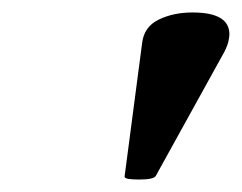

<svg xmlns="http://www.w3.org/2000/svg" viewBox="-20 -686 388 308"><path d="M203 -398Q193 -398 186 -399Q179 -400 180 -404L208 -617Q211 -643 234.5 -654.5Q258 -666 289 -666Q348 -666 348 -631Q348 -627 346.5 -620Q345 -613 340 -603L230 -404Q227 -398 203 -398Z"/></svg>

Font: Junicode SmExp
Style: Bold Italic
Weight: 700
Width: 6
Italic angle: -11°
Designer: Peter S. Baker
Version: Version 2.205; ttfautohint (v1.8.4)